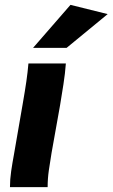

<svg xmlns="http://www.w3.org/2000/svg" viewBox="-20 -770 463 790"><path d="M21 0Q21 -32 26 -66Q31 -100 37 -132L73 -340Q83 -397 88.5 -435.5Q94 -474 97 -509H251Q248 -468 241 -423Q234 -378 227 -336L192 -140Q186 -104 181 -69.5Q176 -35 176 0ZM116 -573 270 -750 423 -712 254 -573Z"/></svg>

Font: Livvic
Style: Bold Italic
Weight: 700
Italic angle: -10°
Designer: Jacques Le Bailly, Baron von Fonthausen
Version: Version 1.001; ttfautohint (v1.8.2)